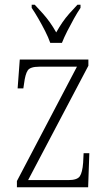

<svg xmlns="http://www.w3.org/2000/svg" viewBox="-20 -786 455 806"><path d="M51 0V-26L303 -506H145Q107 -506 96.5 -490.5Q86 -475 81 -435L78 -415H54L63 -536H351V-510L98 -30H267Q304 -30 315 -46Q326 -62 329 -103L331 -143H355L350 0ZM191 -606Q183 -629 169.5 -655.5Q156 -682 141 -708Q126 -734 113 -753V-766H126Q145 -746 160.5 -728.5Q176 -711 189.5 -692Q203 -673 216 -650Q229 -673 242 -692Q255 -711 270.5 -728.5Q286 -746 305 -766H318V-753Q305 -734 290.5 -708Q276 -682 262.5 -655.5Q249 -629 240 -606Z"/></svg>

Font: Noto Serif Khmer Condensed ExtraLight
Style: Regular
Weight: 250
Width: 3
Designer: Danh Hong and the Monotype Design Team
Foundry: Monotype Imaging Inc.
Version: Version 2.004